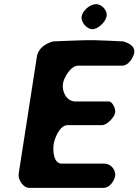

<svg xmlns="http://www.w3.org/2000/svg" viewBox="-20 -907 669 927"><path d="M236 -707C199 -697 164 -673 158 -633L70 -67C66 -39 93 0 120 0H480C510 0 532 -34 536 -58C540 -86 515 -117 485 -117H278C237 -117 235 -183 239 -210C243 -237 267 -303 307 -303H474C496 -303 533 -341 536 -363C539 -381 524 -417 505 -417H345C301 -417 278 -465 284 -503C288 -532 321 -590 358 -590H571C600 -590 624 -629 628 -652C633 -684 602 -699 576 -707C555 -708 458 -713 437 -713H397C373 -713 260 -708 236 -707ZM374 -827C370 -800 399 -766 426 -766C454 -766 491 -802 495 -830C499 -857 471 -887 444 -887C414 -887 378 -855 374 -827Z"/></svg>

Font: Asimov Print
Style: Regular
Weight: 500
Designer: Google
Version: Version 2.000980: 2014